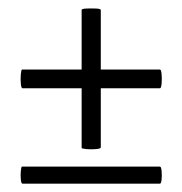

<svg xmlns="http://www.w3.org/2000/svg" viewBox="-20 -442 438 461"><path d="M34 -1Q31 -1 30 -11Q29 -21 30 -31.5Q31 -42 33 -42H364Q367 -42 368 -31.5Q369 -21 368 -11Q367 -1 364 -1ZM34 -230Q31 -230 30 -241.5Q29 -253 30 -264Q31 -275 33 -275H364Q367 -275 368 -264Q369 -253 368 -241.5Q367 -230 364 -230ZM222 -88Q222 -85 210.5 -84Q199 -83 187.5 -84Q176 -85 176 -87V-418Q176 -421 187.5 -421.5Q199 -422 210.5 -421.5Q222 -421 222 -418Z"/></svg>

Font: Cormorant Garamond Light SemiBold
Style: Regular
Weight: 600
Version: Version 4.001